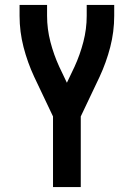

<svg xmlns="http://www.w3.org/2000/svg" viewBox="-20 -755 540 775"><path d="M194 0V-285L118 -445Q91 -503 75 -565Q59 -627 59 -691V-735H170V-691Q170 -638 183.5 -586Q197 -534 219 -486L250 -421L281 -486Q303 -534 316.5 -586Q330 -638 330 -691V-735H441V-691Q441 -627 425 -565Q409 -503 382 -445L306 -285V0Z"/></svg>

Font: Iosevka SS08 Regular
Style: Bold
Weight: 700
Monospace: yes
Designer: Belleve Invis
Foundry: Belleve Invis
Version: Version 16.3.4; ttfautohint (v1.8.4)